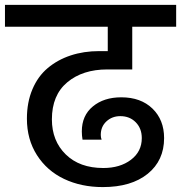

<svg xmlns="http://www.w3.org/2000/svg" viewBox="-44 -760 733 777"><path d="M-23.9 -651.9V-740.2H668.9V-651.9H491.2V-479H390.1Q290.5 -479 228.3 -427Q166 -375 166 -276.9Q166 -189.9 222.2 -135Q278.3 -80.1 374 -80.1Q441.9 -80.1 485.8 -113.3Q529.8 -146.5 529.8 -201.2Q529.8 -240.2 505.4 -265.1Q481 -290 442.9 -290Q409.7 -290 386.7 -268.8Q363.8 -247.6 363.8 -213.9Q363.8 -203.6 367.2 -194.8H290Q287.1 -211.9 287.1 -228Q287.1 -292.5 331.8 -329.3Q376.5 -366.2 446.8 -366.2Q525.9 -366.2 573 -320.6Q620.1 -274.9 620.1 -201.2Q620.1 -110.4 553.7 -56.6Q487.3 -2.9 372.1 -2.9Q284.7 -2.9 215.3 -35.9Q146 -68.8 105.5 -132.3Q64.9 -195.8 64.9 -279.8Q64.9 -346.2 87.2 -398.7Q109.4 -451.2 149.2 -484.6Q189 -518.1 241.9 -535.6Q294.9 -553.2 357.9 -553.2H392.1V-651.9Z"/></svg>

Font: SVN-Poppins Medium
Style: Regular
Weight: 500
Designer: Ninad Kale (Devanagari), Jonny Pinhorn (Latin)
Foundry: Indian Type Foundry
Version: Version 3.002 2017